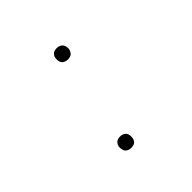

<svg xmlns="http://www.w3.org/2000/svg" viewBox="-137 -690 850 850"><g transform="rotate(-45 288.0 -265.0)"><path d="M315 -467Q323 -467 330.5 -469.5Q338 -472 343 -479Q348 -486 350 -494Q352 -505 348.5 -516Q345 -527 335.5 -532.5Q326 -538 315 -538Q307 -538 299 -535.5Q291 -533 286 -526Q281 -519 280 -511Q278 -500 281 -489Q284 -478 294 -472.5Q304 -467 315 -467ZM236 8Q244 8 252 5.5Q260 3 265 -4Q270 -11 271 -19Q273 -30 270 -41Q267 -52 257.5 -57.5Q248 -63 236 -63Q228 -63 220.5 -60.5Q213 -58 208 -51Q203 -44 201 -36Q200 -25 203 -14Q206 -3 215.5 2.5Q225 8 236 8Z"/></g></svg>

Font: Iosevka Sparkle Thin Oblique
Style: Regular
Weight: 100
Italic angle: -9°
Designer: Belleve Invis
Foundry: Belleve Invis
Version: Version 4.5.0; ttfautohint (v1.8.3)